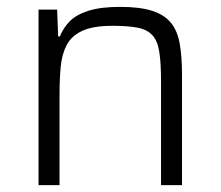

<svg xmlns="http://www.w3.org/2000/svg" viewBox="-20 -538 641 558"><path d="M92 0V-510H146L149 -432H154Q164 -457 182.5 -476Q201 -495 236.5 -506.5Q272 -518 329 -518Q387 -518 422.5 -506.5Q458 -495 477 -471.5Q496 -448 502.5 -410Q509 -372 509 -320V0H448V-301Q448 -355 443 -387Q438 -419 423 -435.5Q408 -452 380 -457.5Q352 -463 307 -463Q251 -463 219.5 -448.5Q188 -434 174 -407.5Q160 -381 156.5 -344.5Q153 -308 153 -264V0Z"/></svg>

Font: Saira Thin Light
Style: Regular
Weight: 300
Version: Version 1.101